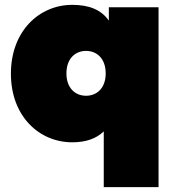

<svg xmlns="http://www.w3.org/2000/svg" viewBox="-20 -577 724 792"><path d="M278 -557C142 -557 25 -449 25 -273C25 -97 142 10 278 10C334 10 377 -5 408 -35V195H634V-547H429V-492C398 -536 349 -557 278 -557ZM335 -367C380 -367 416 -335 416 -274C416 -214 380 -182 335 -182C290 -182 254 -214 254 -274C254 -335 290 -367 335 -367Z"/></svg>

Font: Chess Sans Black
Style: Regular
Weight: 900
Designer: Wolf Bōese
Foundry: Wolf Bōese
Version: Version 7.223;Glyphs 3.3 (3306)